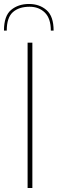

<svg xmlns="http://www.w3.org/2000/svg" viewBox="-51 -947 290 967"><path d="M88 -732H112V0H88ZM219 -793H205Q205 -854 175 -883.5Q145 -913 98 -913Q44 -913 13.5 -885.5Q-17 -858 -17 -793H-31Q-31 -867 5 -897Q41 -927 95 -927Q148 -927 183.5 -896Q219 -865 219 -793Z"/></svg>

Font: Exo Thin
Style: Regular
Weight: 250
Designer: Natanael Gama
Foundry: Natanael Gama
Version: Version 1.500; ttfautohint (v1.6)